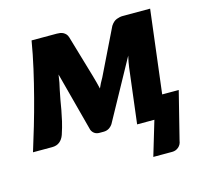

<svg xmlns="http://www.w3.org/2000/svg" viewBox="-116 -633 987 919"><g transform="rotate(-15 377.0 -174.0)"><path d="M354 -280.5Q359.5 -261.5 364 -244.5Q368.5 -227.5 372 -212Q377 -223.5 383 -235.5Q389 -247.5 396.5 -260L507 -486.5Q520 -506.5 536.2 -512.8Q552.5 -519 567.5 -519H703L652.5 -107.5H734.5L675.5 128Q673 147 659.5 158.8Q646 170.5 628 170.5H534L585 0H499.5L533 -273Q534.5 -285 537.2 -299.5Q540 -314 543.5 -329L381 -33Q373 -21 361.5 -14.2Q350 -7.5 336 -7.5H314.5Q301 -7.5 291 -14.2Q281 -21 276 -33L198 -328Q195.5 -309 192 -289.8Q188.5 -270.5 184.5 -255.5Q179 -231 175.2 -208Q171.5 -185 167 -160.2Q162.5 -135.5 156 -107.2Q149.5 -79 138 -44.5Q130.5 -23.5 115.8 -11.8Q101 0 78.5 0H-16.5Q1 -56 19.8 -119.5Q38.5 -183 56 -249.8Q73.5 -316.5 89 -384.8Q104.5 -453 115.5 -519H241Q248.5 -519 256.8 -517.8Q265 -516.5 272 -512.8Q279 -509 284.8 -502.8Q290.5 -496.5 293.5 -486.5L354 -280.5Z"/></g></svg>

Font: Lato Black
Style: Italic
Weight: 900
Italic angle: -7°
Designer: Lukasz Dziedzic
Foundry: tyPoland Lukasz Dziedzic
Version: Version 2.007; 2014-02-27